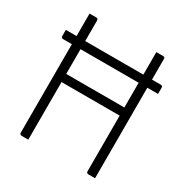

<svg xmlns="http://www.w3.org/2000/svg" viewBox="-162 -830 924 961"><g transform="rotate(30 300.0 -350.0)"><path d="M20 -570H569Q574 -570 577 -567Q580 -564 580 -559Q580 -550 580 -541Q580 -532 580 -523H31Q26 -523 23 -526Q20 -529 20 -534Q20 -543 20 -552Q20 -561 20 -570ZM82 -700Q92 -700 101.5 -700Q111 -700 121 -700Q126 -700 129 -697Q132 -694 132 -689Q132 -603 132 -517Q132 -431 132 -344.5Q132 -258 132 -172Q132 -86 132 0Q122 0 112.5 0Q103 0 93 0Q90 0 87.5 -1.5Q85 -3 83.5 -5Q82 -7 82 -11Q82 -109 82 -207.5Q82 -306 82 -404.5Q82 -503 82 -601Q82 -626 82 -650.5Q82 -675 82 -700ZM118 -380H440Q448 -380 456 -380Q464 -380 471 -380L493 -390V-333H129Q126 -333 124 -333.5Q122 -334 120.5 -335.5Q119 -337 118.5 -339Q118 -341 118 -344ZM518 0Q508 0 498.5 0Q489 0 479 0Q476 0 473.5 -1.5Q471 -3 469.5 -5Q468 -7 468 -11Q468 -97 468 -183Q468 -269 468 -355.5Q468 -442 468 -528Q468 -614 468 -700Q478 -700 487.5 -700Q497 -700 507 -700Q510 -700 512 -699.5Q514 -699 515.5 -697.5Q517 -696 517.5 -694Q518 -692 518 -689Q518 -616 518 -542Q518 -468 518 -394.5Q518 -321 518 -247.5Q518 -174 518 -100Q518 -75 518 -50Q518 -25 518 0Z"/></g></svg>

Font: Recursive Monospace Light
Style: Regular
Weight: 300
Version: Version 1.047